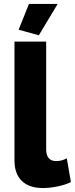

<svg xmlns="http://www.w3.org/2000/svg" viewBox="-20 -940 378 969"><path d="M126 -920 74 -790 176 -762 271 -920ZM196 9Q231 9 270 1Q309 -7 338 -21L317 -141Q292 -127 264 -127Q213 -127 213 -187V-730H53V-131Q53 -63 90 -27Q127 9 196 9Z"/></svg>

Font: RT Raleway ExtraBold
Style: Regular
Weight: 400
Designer: Matt McInerney, Pablo Impallari, Rodrigo Fuenzalida — Edited by Milan Moffatt in April 2016
Foundry: Matt McInerney, Pablo Impallari, Rodrigo Fuenzalida — Edited by Milan Moffatt in April 2016
Version: Version 3.001